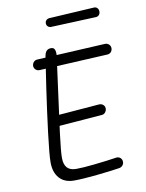

<svg xmlns="http://www.w3.org/2000/svg" viewBox="-100 -994 819 1075"><g transform="rotate(-10 310.0 -456.5)"><path d="M120.5 -112Q120.5 -156 135.5 -277.2Q150.5 -398.5 169 -525.2Q187.5 -652 195.5 -701.5Q197.5 -714.5 201.8 -723.2Q206 -732 213.8 -737Q221.5 -742 233.5 -742Q250 -742 255 -728.8Q260 -715.5 258 -694.5Q255 -666 237.5 -542Q213.5 -367.5 200.5 -265.5Q187.5 -163.5 187.5 -126.5Q187.5 -88.5 204.5 -70Q221.5 -51.5 256 -51.5Q294 -51.5 361.2 -58.8Q428.5 -66 488.5 -75Q496.5 -76 504 -72.5Q511.5 -69 516 -61.8Q520.5 -54.5 520.5 -45.5Q520.5 -33.5 512.8 -24.8Q505 -16 492.5 -14Q445 -6.5 363.5 2Q282 10.5 233.5 10.5Q179 10.5 149.8 -22.5Q120.5 -55.5 120.5 -112ZM160 -332.5Q160 -340.5 163.5 -347.8Q167 -355 173.5 -359.5Q180 -364 188 -364.5L445 -385Q453 -385.5 460.5 -382Q468 -378.5 472.5 -371.8Q477 -365 477 -357Q477 -344 469.2 -334.5Q461.5 -325 449 -324L191 -304Q183 -303.5 176 -307.2Q169 -311 164.5 -317.8Q160 -324.5 160 -332.5ZM118 -660.5Q118 -668.5 121.5 -675.8Q125 -683 131.5 -687.5Q138 -692 146 -692.5L535.5 -713Q543.5 -713.5 551 -709.8Q558.5 -706 563 -699Q567.5 -692 567.5 -683.5Q567.5 -675 564 -668Q560.5 -661 554.2 -656.8Q548 -652.5 539.5 -652L149 -632Q141 -631.5 134 -635.2Q127 -639 122.5 -645.8Q118 -652.5 118 -660.5ZM229.5 -882.5Q229 -893.5 236 -900.8Q243 -908 254 -909L509.5 -924Q520.5 -925 528.2 -917.8Q536 -910.5 536.5 -898.5Q537 -886 530 -878Q523 -870 512 -869.5L256.5 -859Q245.5 -858.5 237.8 -865Q230 -871.5 229.5 -882.5Z"/></g></svg>

Font: Monaspace Radon Var
Style: Regular
Weight: 400
Designer: Riley Cran and the Lettermatic Team
Version: Version 1.000 (Monaspace Radon Var)